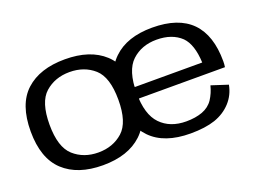

<svg xmlns="http://www.w3.org/2000/svg" viewBox="-93 -808 1377 1025"><g transform="rotate(-20 596.0 -296.0)"><path d="M340 4.5Q483 4.5 562.5 -69.8Q642 -144 642 -297Q642 -451 562.5 -524Q483 -597 340 -597Q197 -597 117.2 -524Q37.5 -451 37.5 -297Q37.5 -144 117.2 -69.8Q197 4.5 340 4.5ZM340 -68Q257 -68 200.8 -118.2Q144.5 -168.5 144.5 -296.5Q144.5 -425 200.8 -474.8Q257 -524.5 340 -524.5Q423.5 -524.5 479.5 -474.8Q535.5 -425 535.5 -296.5Q535.5 -168.5 479.5 -118.2Q423.5 -68 340 -68ZM837.5 5V-63.5Q746 -63.5 692.5 -119Q639 -174 639 -296.5Q639 -424 694.5 -476Q750 -528 835.5 -528Q923.5 -528 975 -479Q1019.5 -434 1024 -330H627.5V-265H1129.5Q1132 -280.5 1132 -298.5Q1132 -445.5 1058.5 -521Q984 -596.5 835.5 -596.5Q692 -596.5 614.5 -521.5Q536 -446.5 536 -296.5Q536 -152 612.5 -73Q688 5 837.5 5ZM837.5 -63.5V5Q920.5 5 977 -14Q1033 -33.5 1070 -74Q1107 -114.5 1117.5 -170L1023.5 -200.5Q1013 -159 991.5 -126Q969.5 -93 929.5 -78Q890 -63.5 837.5 -63.5Z"/></g></svg>

Font: Anybody SemiExpanded
Style: Regular
Weight: 400
Width: 6
Designer: Tyler Finck
Foundry: Etcetera Type Company
Version: Version 1.113;gftools[0.9.25]